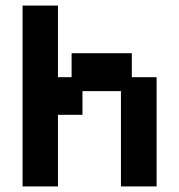

<svg xmlns="http://www.w3.org/2000/svg" viewBox="-20 -658 643 689"><path d="M61 11V-638H188V-381H237V-467H453V-381H542V11H414V-331H276V-246H188V11Z"/></svg>

Font: Pixelify Sans
Style: Bold
Weight: 700
Designer: Stefie Justprince
Foundry: Typecalism Foundryline
Version: Version 1.000